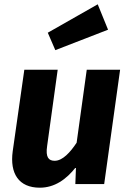

<svg xmlns="http://www.w3.org/2000/svg" viewBox="-20 -855 602 892"><path d="M434 -835 202 -703 237 -622 482 -717ZM165 17C233 17 288 -21 333 -79L330 0H464L538 -531H383L336 -192C307 -148 271 -108 234 -108C206 -108 191 -124 199 -177L248 -531H93L39 -152C25 -49 67 17 165 17Z"/></svg>

Font: Fira Sans
Style: Bold Italic
Weight: 700
Italic angle: -8°
Designer: bBox Type GmbH & Carrois Corporate GbR & Edenspiekermann AG
Foundry: bBox Type GmbH & Carrois Corporate GbR & Edenspiekermann AG
Version: Version 4.301;PS 004.301;hotconv 1.0.88;makeotf.lib2.5.64775